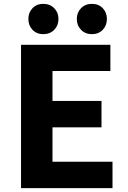

<svg xmlns="http://www.w3.org/2000/svg" viewBox="-20 -975 663 995"><path d="M89 0V-743H552V-607H252V-452H506V-315H252V-137H563V0ZM204 -798Q170 -798 148.5 -820.5Q127 -843 127 -877Q127 -910 148.5 -932.5Q170 -955 204 -955Q239 -955 261 -932.5Q283 -910 283 -877Q283 -843 261 -820.5Q239 -798 204 -798ZM456 -798Q422 -798 400 -820.5Q378 -843 378 -877Q378 -910 400 -932.5Q422 -955 456 -955Q491 -955 512.5 -932.5Q534 -910 534 -877Q534 -843 512.5 -820.5Q491 -798 456 -798Z"/></svg>

Font: Noto Sans TC Thin ExtraBold
Style: Regular
Weight: 800
Version: Version 2.004-H2;hotconv 1.0.118;makeotfexe 2.5.65603